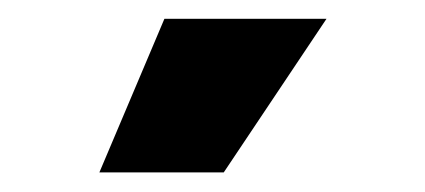

<svg xmlns="http://www.w3.org/2000/svg" viewBox="-20 -792 441 199"><path d="M83 -613.3 150.4 -772.5H318.4L211.9 -613.3Z"/></svg>

Font: Inter Black
Style: Regular
Weight: 900
Designer: Rasmus Andersson
Foundry: rsms
Version: Version 4.000;git-a52131595